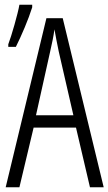

<svg xmlns="http://www.w3.org/2000/svg" viewBox="-20 -791 458 811"><path d="M15 -593H47C71 -641 100 -709 116 -760V-771H62C56 -735 28 -637 15 -604ZM360 0H418L245 -714H176L4 0H62L122 -252H301ZM290 -304H132L192 -574C200 -609 206 -637 210 -667C215 -637 221 -609 228 -574Z"/></svg>

Font: Noto Sans UI Condensed Light
Style: Regular
Weight: 300
Width: 3
Designer: Monotype Design Team
Foundry: Monotype Imaging Inc.
Version: Version 1.901